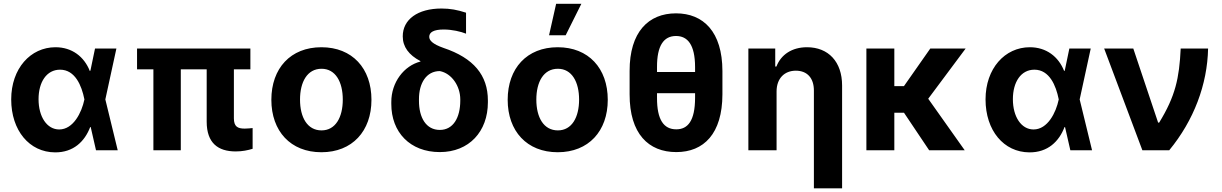

<svg xmlns="http://www.w3.org/2000/svg" viewBox="-20 -806 6553 1030"><path d="M275.2 11.4C373.9 12.1 434.3 -46.9 463.8 -124.3H466.6L495 0H611.5L545.1 -272.7L604.4 -545.5H489.7L465.2 -427.9L462 -424.7C431.5 -502.5 365.8 -552.6 277.7 -552.6C143.8 -552.6 40.1 -438.6 40.1 -272.7C40.1 -105.8 137.8 10.7 275.2 11.4ZM186.8 -273.8C186.8 -366.1 230.1 -432.2 302.2 -432.2C383.2 -432.2 418.3 -345.9 432.5 -274.1L432.9 -272.7L432.5 -271.3C418.3 -202.8 373.6 -111.5 297.6 -111.5C231.5 -111.5 186.8 -180 186.8 -273.8Z M1323.2 -545.5H715.2V-433.9H802.9V0H949.9V-433.9H1088.8V-152.7C1089.1 -39.1 1149.1 6.4 1244.7 6.4C1279.8 6.4 1310 0 1335.2 -7.8V-119C1323.2 -117.9 1307.2 -116.1 1292.6 -116.1C1254.3 -116.1 1235.1 -127.1 1234.7 -170.8V-433.9H1323.2Z M1704.2 10.7C1869.7 10.7 1972.7 -102.6 1972.7 -270.6C1972.7 -439.6 1869.7 -552.6 1704.2 -552.6C1538.7 -552.6 1435.7 -439.6 1435.7 -270.6C1435.7 -102.6 1538.7 10.7 1704.2 10.7ZM1589.5 -271.7C1589.5 -366.8 1628.6 -437.1 1704.9 -437.1C1779.8 -437.1 1818.9 -366.8 1818.9 -271.7C1818.9 -176.5 1779.8 -106.5 1704.9 -106.5C1628.6 -106.5 1589.5 -176.5 1589.5 -271.7Z M2140.6 -610.8C2140.6 -554.7 2173.3 -511 2234.7 -478.7L2235.8 -475.9C2147 -453.5 2078.8 -364 2079.2 -258.5V-248.6C2078.8 -96.9 2179.7 9.9 2339.5 9.9C2496.4 9.9 2597.3 -100.5 2597.3 -257.1V-267C2597.3 -402 2521.3 -494.7 2359 -549C2299.7 -570 2282.7 -589.5 2282.7 -608.7C2282.7 -633.5 2307.5 -647.7 2360.4 -647.7C2405.2 -647.7 2451.7 -636.7 2480.1 -625.4V-737.9C2433.6 -753.2 2394.5 -760.3 2348.7 -760.3C2220.5 -760.3 2140.3 -701.3 2140.6 -610.8ZM2227.6 -265.6V-273.8C2227.3 -359.4 2267 -424.7 2339.5 -424.7C2403.8 -412.3 2448.9 -343.8 2449.2 -273.8V-265.6C2448.9 -174.4 2411.2 -109 2339.5 -109C2266 -109 2227.3 -174.7 2227.6 -265.6Z M2971.9 10.7C3137.4 10.7 3240.4 -102.6 3240.4 -270.6C3240.4 -439.6 3137.4 -552.6 2971.9 -552.6C2806.5 -552.6 2703.5 -439.6 2703.5 -270.6C2703.5 -102.6 2806.5 10.7 2971.9 10.7ZM2857.2 -271.7C2857.2 -366.8 2896.3 -437.1 2972.7 -437.1C3047.6 -437.1 3086.6 -366.8 3086.6 -271.7C3086.6 -176.5 3047.6 -106.5 2972.7 -106.5C2896.3 -106.5 2857.2 -176.5 2857.2 -271.7ZM2925.4 -616.8H3014.6L3098.7 -785.5H2963.4Z M3855.5 -300.1V-425.1C3855.1 -635.7 3753.2 -734.4 3606.5 -734.4C3458.8 -734.4 3357.2 -634.6 3357.6 -425.1V-300.1C3357.2 -88.1 3459.2 9.9 3608 9.9C3755 9.9 3855.1 -88.1 3855.5 -300.1ZM3504.6 -280.9V-306.1H3708.8V-280.9C3708.5 -157 3669.4 -112.2 3608 -112.2C3540.5 -112.2 3504.3 -163.7 3504.6 -280.9ZM3504.6 -419.7V-446.7C3504.3 -560.4 3540.1 -612.9 3606.5 -612.9C3668.7 -612.9 3708.5 -566.4 3708.8 -446.7V-419.7Z M4146 -315.3C4146 -385.7 4188.6 -426.8 4249.3 -426.8C4310.4 -426.8 4346.2 -387.1 4346.2 -320.3V204.5H4497.5V-347.3C4497.5 -474.8 4423.7 -552.6 4309.3 -552.6C4228.7 -552.6 4169.7 -513.1 4145.2 -449.2H4138.8V-545.5H3994.7V0H4146Z M4777.7 -545.5H4627.8V0H4777.7V-201.3H4829.5L4964.5 0H5155.2L4959.5 -276.3L5160.2 -545.5H4970.5L4829.2 -343.8H4777.7Z M5502.1 11.4C5600.9 12.1 5661.2 -46.9 5690.7 -124.3H5693.5L5721.9 0H5838.4L5772 -272.7L5831.3 -545.5H5716.6L5692.1 -427.9L5688.9 -424.7C5658.4 -502.5 5592.7 -552.6 5504.6 -552.6C5370.7 -552.6 5267 -438.6 5267 -272.7C5267 -105.8 5364.7 10.7 5502.1 11.4ZM5413.7 -273.8C5413.7 -366.1 5457 -432.2 5529.1 -432.2C5610.1 -432.2 5645.2 -345.9 5659.4 -274.1L5659.8 -272.7L5659.4 -271.3C5645.2 -202.8 5600.5 -111.5 5524.5 -111.5C5458.5 -111.5 5413.7 -180 5413.7 -273.8Z M6108.3 0H6252.5C6384.6 -160.2 6457 -353 6460.9 -545.5H6313.9C6306.5 -386.4 6285.2 -289.4 6198.5 -148.4H6192.8L6059.7 -545.5H5903.4Z"/></svg>

Font: Margiela Sans
Style: Bold
Weight: 700
Designer: Stefan Endress, Andreas Faust
Version: Version 1.100;FEAKit 1.0